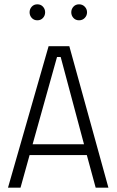

<svg xmlns="http://www.w3.org/2000/svg" viewBox="-20 -869 540 889"><path d="M127 -786Q117 -797 117 -812Q117 -827 127 -838Q137 -849 153 -849Q169 -849 179 -838Q189 -827 189 -812Q189 -797 179 -786Q169 -775 153 -775Q137 -775 127 -786ZM320 -838Q330 -849 346 -849Q362 -849 372.5 -838Q383 -827 383 -812Q383 -797 372.5 -786Q362 -775 346 -775Q330 -775 320 -786Q310 -797 310 -812Q310 -827 320 -838ZM17 0 205 -655H301L482 0H423L382 -151H117L75 0ZM369 -201 261 -605H244L131 -201Z"/></svg>

Font: TypoPRO Lekton
Style: Regular
Weight: 400
Monospace: yes
Designer: Paolo Mazzetti, Luciano Perondi, Raffaele Flato, Elena Papassissa, Emilio Macchia, Michela Povoleri, Tobias Seemiller, R
Version: Version 34.000